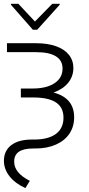

<svg xmlns="http://www.w3.org/2000/svg" viewBox="-23 -752 458 985"><path d="M353.5 -402.3Q353 -359.4 326.4 -326.9Q299.8 -294.4 252 -277.3Q357.4 -249 357.4 -150.4Q357.4 -102.5 333.3 -66.4Q309.1 -30.3 263.9 -10.3Q218.8 9.8 158.2 9.8H146.5Q49.8 9.8 49.8 76.2Q48.3 134.3 129.9 175.8L107.4 212.9Q55.2 189.5 26.1 152.6Q-2.9 115.7 -2.9 73.2Q-2.9 21.5 34.7 -7.3Q72.3 -36.1 140.6 -36.1H151.4Q224.6 -36.1 263.7 -64.9Q302.7 -93.8 302.7 -148.4Q302.7 -200.7 264.4 -226.3Q226.1 -252 146.5 -252H84V-297.9H143.6Q215.8 -297.9 256.8 -325.2Q297.9 -352.5 297.9 -400.4Q297.9 -441.9 263.7 -463.1Q229.5 -484.4 162.1 -484.4H12.7V-530.3H162.1Q221.2 -530.3 264.4 -514.9Q307.6 -499.5 330.6 -470.7Q353.5 -441.9 353.5 -402.3ZM156.2 -641.6 245.1 -732.4H283.2V-727.5L168 -599.6H145.5L33.2 -727.5V-732.4H71.3Z"/></svg>

Font: Pretendard Std ExtraLight
Style: Regular
Weight: 200
Designer: Base glyphs from Inter by Rasmus Andersson; Hangeul glyphs from Noto Sans CJK(Source Han Sans) by Jang Soo-young and Kan
Foundry: Kil Hyung-jin
Version: Version 1.309